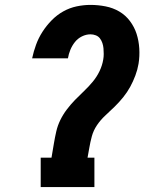

<svg xmlns="http://www.w3.org/2000/svg" viewBox="-20 -763 640 783"><path d="M146 0V-120H190L200 -179Q204 -203 209.5 -227Q215 -251 226 -273.5Q237 -296 252.5 -316.5Q268 -337 286 -355.5Q304 -374 323 -392Q342 -410 358.5 -430Q375 -450 386 -473Q397 -496 401 -520Q403 -531 403 -543Q403 -555 402 -566Q401 -577 397.5 -587.5Q394 -598 387.5 -606.5Q381 -615 370.5 -619Q360 -623 349 -623Q331 -623 314 -614.5Q297 -606 285.5 -591.5Q274 -577 267 -560Q260 -543 257 -525H111Q117 -553 127 -580.5Q137 -608 153 -633Q169 -658 190.5 -680Q212 -702 238 -716.5Q264 -731 292.5 -737Q321 -743 349 -743Q380 -743 410.5 -737Q441 -731 466.5 -716Q492 -701 510 -677Q528 -653 537 -625Q546 -597 548 -565.5Q550 -534 545 -503Q541 -479 532 -455Q523 -431 511 -409Q499 -387 482.5 -366.5Q466 -346 447.5 -328Q429 -310 409.5 -292Q390 -274 375.5 -252.5Q361 -231 354.5 -207Q348 -183 344 -159L337 -120H365V0Z"/></svg>

Font: Iosevka Curly Slab HvExObl
Style: Regular
Weight: 900
Width: 7
Italic angle: -9°
Monospace: yes
Designer: Belleve Invis
Foundry: Belleve Invis
Version: Version 11.1.0; ttfautohint (v1.8.3)